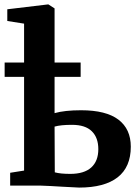

<svg xmlns="http://www.w3.org/2000/svg" viewBox="-20 -840 627 869"><path d="M347 -341Q460 -341 516 -298.5Q572 -256 572 -176Q572 -84 512.5 -37.5Q453 9 338 9Q327 9 261 5Q243 4 209.5 2Q176 0 162 0H26V-58L89 -68V-492H1V-557H89V-733L13 -745V-798L197 -820H199L227 -802V-557H345V-492H227V-328Q273 -341 347 -341ZM298 -53Q361 -53 393 -82Q425 -111 425 -165Q425 -217 395.5 -246Q366 -275 306 -275Q255 -275 227 -267L228 -60Q254 -53 298 -53Z"/></svg>

Font: Koeln Type Serif
Style: Bold
Weight: 700
Designer: Eben Sorkin
Foundry: Eben Sorkin
Version: Version 2.002